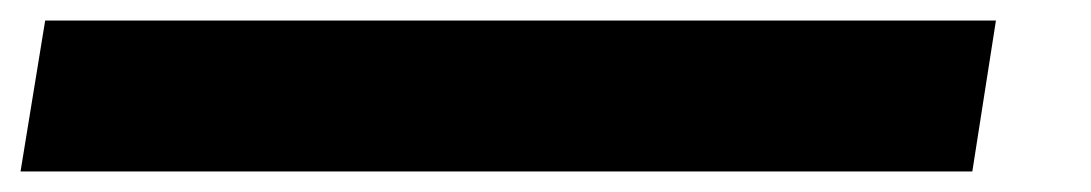

<svg xmlns="http://www.w3.org/2000/svg" viewBox="-75 33 1063 187"><path d="M-55 200 -31 53H895L872 200Z"/></svg>

Font: Georama ExtraExtended ExtraBold
Style: Italic
Weight: 800
Width: 8
Italic angle: -9°
Designer: Jean-Baptiste Levee
Foundry: Production Type
Version: Version 1.000